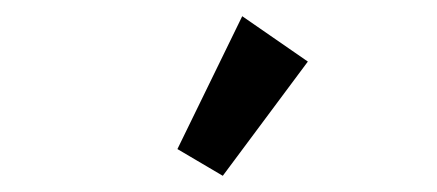

<svg xmlns="http://www.w3.org/2000/svg" viewBox="-20 -734 540 237"><path d="M199 -550 255 -517 360 -658 279 -714Z"/></svg>

Font: Inconsolata
Style: Bold
Weight: 700
Monospace: yes
Designer: Raph Levien, Kirill Tkachev(cyreal.org)
Foundry: Raph Levien, Kirill Tkachev(cyreal.org)
Version: Version 1.014